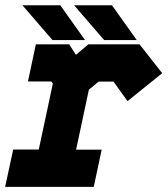

<svg xmlns="http://www.w3.org/2000/svg" viewBox="-22 -708 636 728"><path d="M-2.5 0.5 28 -141H125L178.5 -391.5L172.5 -399H84L114 -540H240.5L266 -500L313 -540H507L593 -430.5L461.5 -324.5L408.5 -398.5H352L315 -368L266.5 -140.5H363.5L333.5 0.5ZM77 -71H284.5H180L252 -408L327.5 -470H462L496.5 -420L462 -470H327.5L252 -408L207 -470H162H207L252.5 -408L180.5 -71H77ZM496.5 -556H373L259 -688H402.5ZM408.5 -590 362 -653H362.5L409 -590ZM300.5 -556H177L63 -688H206.5ZM212.5 -590 166 -653H166.5L213 -590Z"/></svg>

Font: Tourney Thin Black
Style: Italic
Weight: 900
Italic angle: -12°
Version: Version 1.015